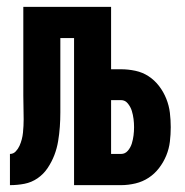

<svg xmlns="http://www.w3.org/2000/svg" viewBox="-20 -540 540 560"><path d="M9 0V-91Q19 -91 26 -98.5Q33 -106 37 -115Q41 -124 43.5 -133.5Q46 -143 47 -153Q48 -163 48.5 -173Q49 -183 49 -192Q49 -210 48.5 -227Q48 -244 48 -261V-520H304V-338H333Q354 -338 375 -333.5Q396 -329 413.5 -317.5Q431 -306 444 -289Q457 -272 465 -252Q473 -232 475.5 -211Q478 -190 478 -169Q478 -148 475.5 -127Q473 -106 465 -86.5Q457 -67 444 -50Q431 -33 413.5 -21.5Q396 -10 375 -5Q354 0 333 0H196V-429H156V-254Q156 -233 156 -212Q156 -191 154.5 -170Q153 -149 149.5 -128Q146 -107 138.5 -87.5Q131 -68 119 -50Q107 -32 89.5 -20Q72 -8 51.5 -4Q31 0 9 0ZM304 -91H333Q345 -91 353 -100.5Q361 -110 364.5 -121.5Q368 -133 369.5 -145Q371 -157 371 -169Q371 -181 369.5 -193Q368 -205 364.5 -216.5Q361 -228 353 -238Q345 -248 333 -248H304Z"/></svg>

Font: Iosevka Curly Extrabold
Style: Regular
Weight: 800
Monospace: yes
Designer: Belleve Invis
Foundry: Belleve Invis
Version: Version 22.1.2; ttfautohint (v1.8.4)